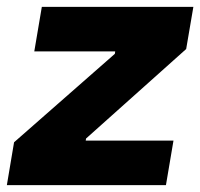

<svg xmlns="http://www.w3.org/2000/svg" viewBox="-44 -540 584 560"><path d="M-24 0H440L462 -130H206L207 -136L499 -397L520 -520H78L56 -390H292L291 -383L-3 -125Z"/></svg>

Font: Fixel Display 20240404 ExBold
Style: Italic
Weight: 800
Italic angle: -10°
Designer: AlfaBravo + MacPaw
Foundry: Kyrylo Tkachov, Marchela Mozhyna, Serhii Makarenko, Maria Weinstein, Zakhar Kryvoshyya
Version: Version 1.211;Glyphs 3.2 (3225)